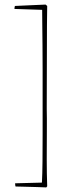

<svg xmlns="http://www.w3.org/2000/svg" viewBox="-20 -694 358 838"><path d="M182 124Q171 123 143.5 122.5Q116 122 88.5 121Q61 120 48 120Q46 116 46 106L163 103Q165 66 165.5 10Q166 -46 166 -107.5Q166 -169 166 -220Q166 -246 166 -291.5Q166 -337 166 -390Q166 -443 165.5 -495.5Q165 -548 164.5 -589.5Q164 -631 164 -651L43 -655Q43 -660 45 -668Q74 -669 110.5 -671Q147 -673 179 -674L186 -668L185 -584L184 -220Q185 -181 184.5 -122Q184 -63 184 1Q184 65 186 119Z"/></svg>

Font: Labrada Thin
Style: Regular
Weight: 100
Designer: Mercedes Jáuregui
Foundry: Omnibus-Type Team
Version: Version 1.000; ttfautohint (v1.8.4.7-5d5b)